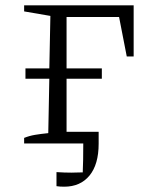

<svg xmlns="http://www.w3.org/2000/svg" viewBox="-20 -541 577 724"><path d="M76 -244V-283H166L170 -481L71 -498V-521H484V-328H458L429 -477H231V-283H364V-244H231V-44H352V1Q352 79 317.5 121Q283 163 222 163Q212 163 206 162.5Q200 162 193 161V108Q208 109 222 109.5Q236 110 249 110Q259 110 270 109.5Q281 109 292 109Q293 88 293.5 61Q294 34 294 0H71V-21Q91 -29 112 -32.5Q133 -36 162 -39L166 -244Z"/></svg>

Font: Piazzolla SC Light
Style: Regular
Weight: 300
Designer: Juan Pablo del Peral
Foundry: Huerta Tipografica
Version: Version 1.330